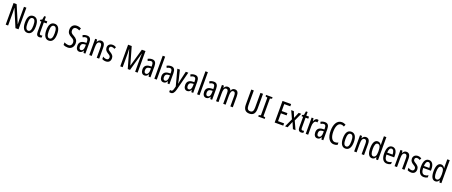

<svg xmlns="http://www.w3.org/2000/svg" viewBox="241 -3306 14046 5960"><g transform="rotate(20 7264.5 -326.0)"><path d="M497 -66V-780H417V-352C417 -314 419 -266 422 -207H419L175 -780H73V-66H153V-504C153 -545 151 -593 147 -648H151L395 -66Z M972 -335C972 -518 906 -613 792 -613C668 -613 611 -512 611 -335C611 -167 671 -56 790 -56C915 -56 972 -168 972 -335ZM694 -335C694 -473 723 -542 792 -542C859 -542 890 -473 890 -335C890 -196 859 -127 792 -127C724 -127 694 -198 694 -335Z M1211 -128C1172 -128 1162 -155 1162 -209V-535H1252V-603H1162V-724H1107L1085 -601L1031 -579V-535H1081V-199C1081 -103 1113 -56 1184 -56C1214 -56 1238 -62 1259 -72V-138C1243 -132 1227 -128 1211 -128Z M1676 -335C1676 -518 1610 -613 1496 -613C1372 -613 1315 -512 1315 -335C1315 -167 1375 -56 1494 -56C1619 -56 1676 -168 1676 -335ZM1398 -335C1398 -473 1427 -542 1496 -542C1563 -542 1594 -473 1594 -335C1594 -196 1563 -127 1496 -127C1428 -127 1398 -198 1398 -335Z M2314 -262C2314 -354 2270 -413 2177 -462C2094 -507 2067 -533 2067 -606C2067 -667 2104 -711 2166 -711C2202 -711 2241 -700 2281 -678L2308 -755C2271 -774 2220 -790 2164 -790C2057 -791 1980 -713 1982 -602C1982 -489 2034 -444 2119 -398C2201 -355 2229 -323 2229 -254C2229 -189 2190 -135 2123 -135C2078 -135 2022 -148 1977 -174V-87C2019 -66 2068 -56 2126 -56C2239 -56 2314 -141 2314 -262Z M2565 -613C2514 -613 2467 -600 2425 -574L2451 -513C2489 -535 2522 -546 2552 -546C2603 -546 2624 -508 2624 -426V-391L2563 -388C2450 -383 2386 -322 2386 -216C2386 -131 2423 -56 2506 -56C2562 -56 2601 -84 2629 -140H2631L2643 -66H2705V-428C2705 -546 2666 -613 2565 -613ZM2577 -329 2625 -332V-278C2625 -180 2590 -122 2534 -122C2493 -122 2469 -152 2469 -218C2469 -288 2504 -325 2577 -329Z M3030 -613C2979 -613 2935 -583 2912 -530H2907L2898 -603H2833V-66H2914V-345C2914 -483 2942 -541 3012 -541C3060 -541 3080 -498 3080 -414V-66H3161V-430C3161 -554 3116 -613 3030 -613Z M3531 -210C3531 -292 3486 -331 3420 -373C3357 -411 3335 -431 3335 -474C3335 -516 3363 -544 3408 -544C3441 -544 3472 -532 3500 -513L3530 -578C3493 -601 3453 -613 3407 -613C3318 -613 3257 -557 3257 -472C3257 -389 3302 -349 3369 -308C3429 -274 3451 -249 3451 -207C3451 -158 3423 -129 3376 -129C3332 -129 3286 -146 3257 -170V-86C3287 -69 3329 -56 3379 -56C3475 -56 3531 -111 3531 -210Z M4105 -66H4180L4350 -665H4354C4351 -599 4349 -551 4349 -522V-66H4431V-780H4311L4145 -197H4142L3976 -780H3857V-66H3937V-524C3937 -550 3935 -598 3931 -665H3935Z M4715 -613C4664 -613 4617 -600 4575 -574L4601 -513C4639 -535 4672 -546 4702 -546C4753 -546 4774 -508 4774 -426V-391L4713 -388C4600 -383 4536 -322 4536 -216C4536 -131 4573 -56 4656 -56C4712 -56 4751 -84 4779 -140H4781L4793 -66H4855V-428C4855 -546 4816 -613 4715 -613ZM4727 -329 4775 -332V-278C4775 -180 4740 -122 4684 -122C4643 -122 4619 -152 4619 -218C4619 -288 4654 -325 4727 -329Z M5064 -66V-826H4983V-66Z M5341 -613C5290 -613 5243 -600 5201 -574L5227 -513C5265 -535 5298 -546 5328 -546C5379 -546 5400 -508 5400 -426V-391L5339 -388C5226 -383 5162 -322 5162 -216C5162 -131 5199 -56 5282 -56C5338 -56 5377 -84 5405 -140H5407L5419 -66H5481V-428C5481 -546 5442 -613 5341 -613ZM5353 -329 5401 -332V-278C5401 -180 5366 -122 5310 -122C5269 -122 5245 -152 5245 -218C5245 -288 5280 -325 5353 -329Z M5548 -603 5690 -69 5673 -1C5653 75 5636 101 5597 101C5585 101 5571 98 5558 94V166C5576 171 5592 174 5608 174C5681 174 5722 125 5752 15L5910 -603H5827L5756 -299C5745 -254 5737 -214 5732 -177H5728C5722 -219 5713 -261 5705 -299L5632 -603Z M6127 -613C6076 -613 6029 -600 5987 -574L6013 -513C6051 -535 6084 -546 6114 -546C6165 -546 6186 -508 6186 -426V-391L6125 -388C6012 -383 5948 -322 5948 -216C5948 -131 5985 -56 6068 -56C6124 -56 6163 -84 6191 -140H6193L6205 -66H6267V-428C6267 -546 6228 -613 6127 -613ZM6139 -329 6187 -332V-278C6187 -180 6152 -122 6096 -122C6055 -122 6031 -152 6031 -218C6031 -288 6066 -325 6139 -329Z M6476 -66V-826H6395V-66Z M6753 -613C6702 -613 6655 -600 6613 -574L6639 -513C6677 -535 6710 -546 6740 -546C6791 -546 6812 -508 6812 -426V-391L6751 -388C6638 -383 6574 -322 6574 -216C6574 -131 6611 -56 6694 -56C6750 -56 6789 -84 6817 -140H6819L6831 -66H6893V-428C6893 -546 6854 -613 6753 -613ZM6765 -329 6813 -332V-278C6813 -180 6778 -122 6722 -122C6681 -122 6657 -152 6657 -218C6657 -288 6692 -325 6765 -329Z M7449 -613C7390 -613 7355 -586 7330 -527H7324C7312 -577 7276 -613 7215 -613C7161 -613 7121 -585 7100 -530H7095L7086 -603H7021V-66H7102V-347C7102 -461 7118 -541 7190 -541C7236 -541 7258 -506 7258 -414V-66H7338V-362C7338 -479 7362 -541 7426 -541C7471 -541 7494 -504 7494 -411V-66H7575V-426C7575 -552 7535 -613 7449 -613Z M8314 -290V-780H8229V-289C8229 -177 8193 -133 8121 -133C8050 -133 8010 -178 8010 -288V-780H7926V-289C7926 -130 7994 -56 8121 -56C8248 -56 8314 -128 8314 -290Z M8629 -66V-114L8564 -131V-715L8629 -732V-780H8415V-732L8480 -715V-131L8415 -114V-66Z M9242 -66V-142H9042V-401H9230V-476H9042V-705H9242V-780H8958V-66Z M9428 -343 9301 -66H9386L9473 -273L9561 -66H9647L9522 -339L9642 -603H9556L9475 -409L9396 -603H9309Z M9857 -128C9818 -128 9808 -155 9808 -209V-535H9898V-603H9808V-724H9753L9731 -601L9677 -579V-535H9727V-199C9727 -103 9759 -56 9830 -56C9860 -56 9884 -62 9905 -72V-138C9889 -132 9873 -128 9857 -128Z M10168 -613C10121 -613 10086 -573 10063 -511H10058L10047 -603H9984V-66H10065V-346C10064 -451 10105 -529 10162 -529C10177 -529 10190 -527 10202 -522L10214 -606C10198 -611 10183 -613 10168 -613Z M10424 -613C10373 -613 10326 -600 10284 -574L10310 -513C10348 -535 10381 -546 10411 -546C10462 -546 10483 -508 10483 -426V-391L10422 -388C10309 -383 10245 -322 10245 -216C10245 -131 10282 -56 10365 -56C10421 -56 10460 -84 10488 -140H10490L10502 -66H10564V-428C10564 -546 10525 -613 10424 -613ZM10436 -329 10484 -332V-278C10484 -180 10449 -122 10393 -122C10352 -122 10328 -152 10328 -218C10328 -288 10363 -325 10436 -329Z M10919 -715C10956 -715 10989 -703 11019 -684L11049 -755C11008 -779 10964 -791 10916 -791C10755 -791 10677 -627 10677 -424C10677 -193 10768 -56 10914 -56C10960 -56 10999 -65 11031 -83V-159C10999 -143 10964 -132 10924 -132C10826 -132 10764 -242 10764 -423C10764 -578 10809 -715 10919 -715Z M11476 -335C11476 -518 11410 -613 11296 -613C11172 -613 11115 -512 11115 -335C11115 -167 11175 -56 11294 -56C11419 -56 11476 -168 11476 -335ZM11198 -335C11198 -473 11227 -542 11296 -542C11363 -542 11394 -473 11394 -335C11394 -196 11363 -127 11296 -127C11228 -127 11198 -198 11198 -335Z M11780 -613C11729 -613 11685 -583 11662 -530H11657L11648 -603H11583V-66H11664V-345C11664 -483 11692 -541 11762 -541C11810 -541 11830 -498 11830 -414V-66H11911V-430C11911 -554 11866 -613 11780 -613Z M12173 -56C12225 -56 12262 -83 12291 -134H12296L12307 -66H12372V-826H12291V-608C12291 -587 12292 -564 12294 -534H12290C12263 -585 12219 -613 12170 -613C12071 -613 12016 -513 12016 -334C12016 -153 12070 -56 12173 -56ZM12192 -125C12128 -125 12099 -196 12099 -334C12099 -468 12127 -541 12190 -541C12260 -541 12291 -478 12291 -340V-310C12291 -186 12257 -125 12192 -125Z M12651 -612C12538 -612 12479 -513 12479 -331C12479 -175 12532 -56 12669 -56C12715 -56 12756 -67 12794 -90V-162C12754 -136 12717 -125 12678 -125C12599 -125 12561 -189 12559 -319H12814V-375C12814 -508 12761 -612 12651 -612ZM12651 -546C12711 -546 12738 -471 12738 -383H12560C12565 -494 12596 -546 12651 -546Z M13116 -613C13065 -613 13021 -583 12998 -530H12993L12984 -603H12919V-66H13000V-345C13000 -483 13028 -541 13098 -541C13146 -541 13166 -498 13166 -414V-66H13247V-430C13247 -554 13202 -613 13116 -613Z M13617 -210C13617 -292 13572 -331 13506 -373C13443 -411 13421 -431 13421 -474C13421 -516 13449 -544 13494 -544C13527 -544 13558 -532 13586 -513L13616 -578C13579 -601 13539 -613 13493 -613C13404 -613 13343 -557 13343 -472C13343 -389 13388 -349 13455 -308C13515 -274 13537 -249 13537 -207C13537 -158 13509 -129 13462 -129C13418 -129 13372 -146 13343 -170V-86C13373 -69 13415 -56 13465 -56C13561 -56 13617 -111 13617 -210Z M13864 -612C13751 -612 13692 -513 13692 -331C13692 -175 13745 -56 13882 -56C13928 -56 13969 -67 14007 -90V-162C13967 -136 13930 -125 13891 -125C13812 -125 13774 -189 13772 -319H14027V-375C14027 -508 13974 -612 13864 -612ZM13864 -546C13924 -546 13951 -471 13951 -383H13773C13778 -494 13809 -546 13864 -546Z M14266 -56C14318 -56 14355 -83 14384 -134H14389L14400 -66H14465V-826H14384V-608C14384 -587 14385 -564 14387 -534H14383C14356 -585 14312 -613 14263 -613C14164 -613 14109 -513 14109 -334C14109 -153 14163 -56 14266 -56ZM14285 -125C14221 -125 14192 -196 14192 -334C14192 -468 14220 -541 14283 -541C14353 -541 14384 -478 14384 -340V-310C14384 -186 14350 -125 14285 -125Z"/></g></svg>

Font: Noto Sans Malayalam UI ExtraCondensed
Style: Regular
Weight: 400
Width: 2
Designer: Jelle Bosma - Monotype Design Team
Foundry: Monotype Imaging Inc.
Version: Version 2.104